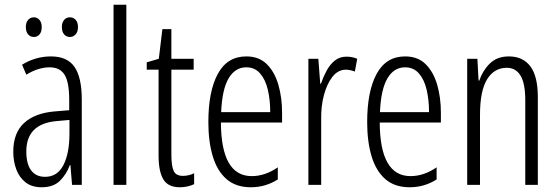

<svg xmlns="http://www.w3.org/2000/svg" viewBox="-20 -780 2355 810"><path d="M195 -542Q264 -542 294.5 -497.5Q325 -453 325 -360V0H284L277 -84H275Q260 -44 232.5 -17Q205 10 156 10Q114 10 87.5 -11Q61 -32 48.5 -66Q36 -100 36 -140Q36 -219 81.5 -261Q127 -303 211 -310L272 -315V-358Q272 -433 252.5 -464.5Q233 -496 189 -496Q168 -496 143.5 -489Q119 -482 91 -465L73 -507Q130 -542 195 -542ZM217 -269Q91 -257 91 -141Q91 -88 111.5 -61Q132 -34 170 -34Q222 -34 247.5 -83.5Q273 -133 273 -216V-274ZM89 -666Q89 -685 98.5 -696Q108 -707 123 -707Q137 -707 146.5 -696Q156 -685 156 -666Q156 -645 146.5 -634.5Q137 -624 123 -624Q108 -624 98.5 -635Q89 -646 89 -666ZM241 -666Q241 -685 250.5 -696Q260 -707 275 -707Q289 -707 299 -696.5Q309 -686 309 -666Q309 -646 299 -635Q289 -624 275 -624Q260 -624 250.5 -635Q241 -646 241 -666Z M513 0H459V-760H513Z M752 -38Q764 -38 776.5 -41Q789 -44 799 -49V-3Q786 3 771 6.5Q756 10 738 10Q689 10 669 -23.5Q649 -57 649 -123V-486H599V-517L650 -532L665 -657H703V-532H797V-486H703V-126Q703 -81 712.5 -59.5Q722 -38 752 -38Z M1019 -542Q1073 -542 1106 -509Q1139 -476 1154.5 -422Q1170 -368 1170 -305V-263H912Q913 -37 1042 -37Q1098 -37 1152 -74V-23Q1127 -7 1098.5 1.5Q1070 10 1038 10Q975 10 935.5 -24.5Q896 -59 877.5 -121Q859 -183 859 -265Q859 -395 899 -468.5Q939 -542 1019 -542ZM1019 -496Q972 -496 944.5 -449.5Q917 -403 913 -307H1120Q1120 -358 1110 -401Q1100 -444 1077.5 -470Q1055 -496 1019 -496Z M1442 -541Q1452 -541 1464 -539Q1476 -537 1487 -532L1477 -478Q1470 -481 1459.5 -483.5Q1449 -486 1439 -486Q1406 -486 1382.5 -456Q1359 -426 1346.5 -378.5Q1334 -331 1335 -279V0H1281V-532H1323L1331 -427H1334Q1344 -456 1358 -482Q1372 -508 1392.5 -524.5Q1413 -541 1442 -541Z M1689 -542Q1743 -542 1776 -509Q1809 -476 1824.5 -422Q1840 -368 1840 -305V-263H1582Q1583 -37 1712 -37Q1768 -37 1822 -74V-23Q1797 -7 1768.5 1.5Q1740 10 1708 10Q1645 10 1605.5 -24.5Q1566 -59 1547.5 -121Q1529 -183 1529 -265Q1529 -395 1569 -468.5Q1609 -542 1689 -542ZM1689 -496Q1642 -496 1614.5 -449.5Q1587 -403 1583 -307H1790Q1790 -358 1780 -401Q1770 -444 1747.5 -470Q1725 -496 1689 -496Z M2127 -542Q2186 -542 2217.5 -500Q2249 -458 2249 -370V0H2196V-357Q2196 -428 2176 -461Q2156 -494 2118 -494Q2065 -494 2035 -445.5Q2005 -397 2005 -295V0H1951V-532H1994L1999 -440H2002Q2016 -482 2046.5 -512Q2077 -542 2127 -542Z"/></svg>

Font: Noto Sans Malayalam ExtraCondensed Light
Style: Regular
Weight: 300
Width: 2
Designer: Jelle Bosma - Monotype Design Team
Foundry: Monotype Imaging Inc.
Version: Version 2.104; ttfautohint (v1.8.4.7-5d5b)